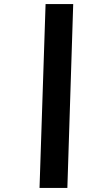

<svg xmlns="http://www.w3.org/2000/svg" viewBox="-20 -822 536 952"><path d="M176 110 206 -802H343L314 110Z"/></svg>

Font: Literata Black
Style: Italic
Weight: 900
Italic angle: -2°
Designer: Latin by Veronika Burian and Jose Scaglione. Greek by Irene Vlachou. Cyrillic by Vera Evstafieva
Foundry: TypeTogether
Version: Version 3.002